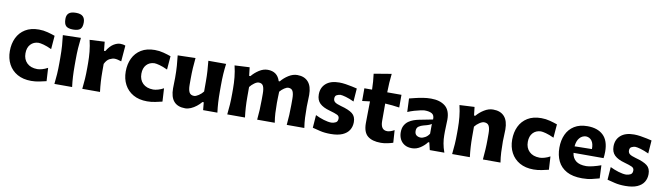

<svg xmlns="http://www.w3.org/2000/svg" viewBox="-41 -1497 7510 2173"><g transform="rotate(10 3714.5 -410.0)"><path d="M333 12.2Q239.3 12.2 173.1 -25.4Q106.9 -63 72 -128.9Q37.1 -194.8 37.1 -279.3Q37.1 -364.3 69.1 -431.2Q101.1 -498 164.3 -536.9Q227.5 -575.7 320.8 -575.7Q372.6 -575.7 422.1 -562.5Q471.7 -549.3 506.3 -536.6L493.7 -381.3Q440.4 -406.2 400.6 -416.7Q360.8 -427.2 341.3 -427.2Q285.2 -425.3 250.5 -387.7Q215.8 -350.1 215.8 -284.7Q215.8 -215.8 258.3 -174.1Q300.8 -132.3 377.4 -131.3Q401.4 -131.3 433.6 -140.4Q465.8 -149.4 497.1 -167L505.9 -15.1Q473.1 -7.3 427 2.4Q380.9 12.2 333 12.2Z M598.6 0Q605.5 -59.6 609.1 -116.2Q612.8 -172.9 612.8 -242.2V-298.3Q612.8 -382.3 608.4 -441.4Q604 -500.5 596.7 -560.5L803.7 -565.4Q796.4 -504.9 792.2 -444.6Q788.1 -384.3 788.1 -298.3V-242.2Q788.1 -172.9 791.3 -116.2Q794.4 -59.6 802.2 0ZM698.7 -642.6Q643.1 -642.6 618.2 -665Q593.3 -687.5 593.3 -748Q593.3 -791 618.4 -813Q643.6 -835 700.2 -835Q755.9 -835 780.5 -811Q805.2 -787.1 805.2 -741.7Q805.2 -685.5 780.3 -664.1Q755.4 -642.6 698.7 -642.6Z M918.9 0Q925.8 -59.6 929.4 -116.2Q933.1 -172.9 933.1 -242.2V-298.3Q933.1 -362.3 926.8 -427.7Q920.4 -493.2 904.3 -560.5L1076.2 -569.3L1086.4 -466.3H1101.1Q1138.7 -527.3 1179.2 -552Q1219.7 -576.7 1255.4 -576.7Q1268.1 -576.7 1283.9 -574.5Q1299.8 -572.3 1314 -565.9L1298.8 -382.8Q1279.3 -389.6 1257.6 -394.5Q1235.8 -399.4 1221.2 -399.4Q1195.8 -399.4 1163.8 -383.5Q1131.8 -367.7 1108.4 -319.8V-232.9Q1108.4 -170.4 1111.8 -115Q1115.2 -59.6 1122.6 0Z M1665 12.2Q1571.3 12.2 1505.1 -25.4Q1439 -63 1404.1 -128.9Q1369.1 -194.8 1369.1 -279.3Q1369.1 -364.3 1401.1 -431.2Q1433.1 -498 1496.3 -536.9Q1559.6 -575.7 1652.8 -575.7Q1704.6 -575.7 1754.2 -562.5Q1803.7 -549.3 1838.4 -536.6L1825.7 -381.3Q1772.5 -406.2 1732.7 -416.7Q1692.9 -427.2 1673.3 -427.2Q1617.2 -425.3 1582.5 -387.7Q1547.9 -350.1 1547.9 -284.7Q1547.9 -215.8 1590.3 -174.1Q1632.8 -132.3 1709.5 -131.3Q1733.4 -131.3 1765.6 -140.4Q1797.9 -149.4 1829.1 -167L1837.9 -15.1Q1805.2 -7.3 1759 2.4Q1712.9 12.2 1665 12.2Z M2103.5 15.1Q1929.7 15.1 1929.7 -183.6Q1929.7 -220.2 1930.9 -248.3Q1932.1 -276.4 1932.1 -306.2Q1932.1 -384.8 1927.7 -442.6Q1923.3 -500.5 1916.5 -560.5L2120.6 -565.9Q2114.3 -505.9 2110.8 -448.2Q2107.4 -390.6 2107.4 -328.1V-256.3Q2107.4 -198.2 2123 -169.4Q2138.7 -140.6 2178.7 -140.6Q2198.7 -140.6 2230.2 -161.4Q2261.7 -182.1 2282.2 -209.5V-328.1Q2282.2 -390.6 2278.6 -445.6Q2274.9 -500.5 2269 -560.5H2473.1Q2465.3 -500.5 2461.4 -442.6Q2457.5 -384.8 2457.5 -306.2V-242.2Q2457.5 -172.9 2460.7 -116.2Q2463.9 -59.6 2471.7 0H2307.6L2299.3 -88.9H2284.2Q2261.2 -61 2231 -37.4Q2200.7 -13.7 2167.7 0.7Q2134.8 15.1 2103.5 15.1Z M3268.6 0Q3274.4 -59.6 3277.3 -115Q3280.3 -170.4 3280.3 -232.9V-301.3Q3280.3 -359.4 3266.1 -388.2Q3252 -417 3214.4 -417Q3194.8 -417 3167.5 -398.7Q3140.1 -380.4 3119.1 -355Q3118.2 -324.7 3116.9 -289.1Q3115.7 -253.4 3115.7 -225.1Q3115.7 -161.1 3118.7 -108.4Q3121.6 -55.7 3130.9 0H2928.7Q2934.6 -59.6 2937.5 -115Q2940.4 -170.4 2940.4 -232.9V-301.3Q2940.4 -359.4 2926.3 -388.2Q2912.1 -417 2874.5 -417Q2853.5 -417 2824.2 -396.2Q2794.9 -375.5 2774.4 -348.1V-232.9Q2774.4 -170.4 2777.8 -115Q2781.2 -59.6 2788.6 0H2585Q2591.8 -59.6 2595.5 -116.2Q2599.1 -172.9 2599.1 -242.2V-298.3Q2599.1 -362.3 2592.8 -427.7Q2586.4 -493.2 2570.3 -560.5L2742.2 -569.3L2753.4 -472.2H2768.1Q2802.7 -514.2 2851.1 -545.4Q2899.4 -576.7 2949.7 -576.7Q3060.5 -576.7 3093.3 -471.2H3105Q3140.6 -514.6 3190.2 -545.7Q3239.7 -576.7 3290 -576.7Q3371.6 -576.7 3415.8 -526.6Q3460 -476.6 3460 -377.4Q3460 -340.8 3458 -306.2Q3456.1 -271.5 3456.1 -242.2Q3456.1 -172.9 3458.7 -116.2Q3461.4 -59.6 3470.7 0Z M3773.4 15.1Q3703.6 15.1 3651.6 2.2Q3599.6 -10.7 3564.9 -19.5L3575.7 -166.5Q3621.1 -144 3672.1 -128.4Q3723.1 -112.8 3761.7 -112.8Q3791 -114.7 3812.5 -126.7Q3834 -138.7 3834 -172.9Q3834 -200.2 3808.8 -212.6Q3783.7 -225.1 3719.2 -243.2Q3642.6 -263.7 3604.2 -300.8Q3565.9 -337.9 3565.9 -402.8Q3565.9 -481.9 3619.6 -528.8Q3673.3 -575.7 3772 -575.7Q3806.6 -575.7 3845.7 -569.8Q3884.8 -564 3920.2 -556.2Q3955.6 -548.3 3978 -543L3966.8 -391.6Q3915 -416 3871.8 -428.2Q3828.6 -440.4 3807.6 -440.4Q3788.1 -438.5 3767.1 -428.5Q3746.1 -418.5 3746.1 -387.2Q3746.1 -361.3 3765.1 -346.2Q3784.2 -331.1 3835.4 -316.9Q3928.2 -292.5 3969.7 -260Q4011.2 -227.5 4011.2 -162.1Q4011.2 -110.8 3986.6 -70.8Q3961.9 -30.8 3909.7 -7.8Q3857.4 15.1 3773.4 15.1Z M4351.1 15.1Q4251.5 15.1 4199.2 -28.1Q4147 -71.3 4147 -174.3Q4147 -232.4 4148.4 -293.7Q4149.9 -355 4150.4 -425.3L4062 -414.6V-560.5H4150.4Q4149.4 -609.4 4146 -652.3Q4142.6 -695.3 4136.7 -741.2L4338.4 -774.9Q4332 -718.8 4328.9 -669.4Q4325.7 -620.1 4324.7 -560.5H4488.3V-414.6Q4447.3 -420.9 4406 -425Q4364.7 -429.2 4324.2 -431.2V-230Q4324.2 -179.7 4342.8 -153.3Q4361.3 -127 4401.4 -127Q4417 -127 4439.2 -134.5Q4461.4 -142.1 4481.4 -153.8L4491.2 -10.3Q4468.8 -2.4 4428.7 6.3Q4388.7 15.1 4351.1 15.1Z M4709 14.2Q4657.2 14.2 4622.8 -7.1Q4588.4 -28.3 4571 -63.7Q4553.7 -99.1 4553.7 -141.6Q4553.7 -189.5 4571.3 -220.9Q4588.9 -252.4 4616.2 -271.5Q4643.6 -290.5 4673.3 -300.8Q4703.1 -311 4727.5 -315.9L4889.2 -347.7Q4891.6 -397 4862.1 -414.6Q4832.5 -432.1 4778.3 -432.1Q4764.6 -432.1 4732.7 -425.5Q4700.7 -418.9 4661.6 -407.5Q4622.6 -396 4586.4 -380.4L4579.6 -534.7Q4606.9 -541.5 4647.2 -551.5Q4687.5 -561.5 4734.1 -569.1Q4780.8 -576.7 4826.7 -576.7Q4928.7 -576.7 4988.8 -529.1Q5048.8 -481.4 5048.8 -374.5Q5048.8 -347.2 5046.6 -307.9Q5044.4 -268.6 5044.4 -237.8V-192.9Q5044.4 -149.9 5052.5 -101.8Q5060.5 -53.7 5080.1 0H4912.6L4892.1 -85H4879.4Q4851.6 -46.4 4805.7 -16.1Q4759.8 14.2 4709 14.2ZM4785.6 -121.6Q4808.6 -121.6 4837.2 -137.7Q4865.7 -153.8 4883.8 -183.6L4884.3 -295.9Q4874.5 -288.6 4856.7 -281Q4838.9 -273.4 4793.9 -262.2Q4764.2 -254.9 4740.5 -238.5Q4716.8 -222.2 4716.8 -186.5Q4716.8 -151.9 4737.1 -136.7Q4757.3 -121.6 4785.6 -121.6Z M5169.4 0Q5176.3 -59.6 5179.9 -116.2Q5183.6 -172.9 5183.6 -242.2V-298.3Q5183.6 -362.3 5177.2 -427.7Q5170.9 -493.2 5154.8 -560.5L5326.7 -569.3L5337.9 -472.2H5352.5Q5387.2 -514.2 5437.7 -545.4Q5488.3 -576.7 5539.6 -576.7Q5625 -576.7 5669.7 -526.6Q5714.4 -476.6 5714.4 -377.4Q5714.4 -340.8 5712.2 -306.2Q5710 -271.5 5710 -242.2Q5710 -172.9 5712.9 -116.2Q5715.8 -59.6 5725.1 0H5522.9Q5528.3 -59.6 5531.7 -115Q5535.2 -170.4 5535.2 -232.9V-301.3Q5535.2 -359.4 5519.8 -388.2Q5504.4 -417 5463.9 -417Q5442.4 -417 5410.9 -396.2Q5379.4 -375.5 5358.9 -348.1V-232.9Q5358.9 -170.4 5362.3 -115Q5365.7 -59.6 5373 0Z M6106 12.2Q6012.2 12.2 5946 -25.4Q5879.9 -63 5845 -128.9Q5810.1 -194.8 5810.1 -279.3Q5810.1 -364.3 5842 -431.2Q5874 -498 5937.3 -536.9Q6000.5 -575.7 6093.8 -575.7Q6145.5 -575.7 6195.1 -562.5Q6244.6 -549.3 6279.3 -536.6L6266.6 -381.3Q6213.4 -406.2 6173.6 -416.7Q6133.8 -427.2 6114.3 -427.2Q6058.1 -425.3 6023.4 -387.7Q5988.8 -350.1 5988.8 -284.7Q5988.8 -215.8 6031.2 -174.1Q6073.7 -132.3 6150.4 -131.3Q6174.3 -131.3 6206.5 -140.4Q6238.8 -149.4 6270 -167L6278.8 -15.1Q6246.1 -7.3 6200 2.4Q6153.8 12.2 6106 12.2Z M6664.6 15.1Q6555.2 15.1 6486.1 -22.9Q6417 -61 6384.5 -127.9Q6352.1 -194.8 6352.1 -281.7Q6352.1 -368.2 6382.6 -434.6Q6413.1 -501 6473.9 -538.8Q6534.7 -576.7 6625 -576.7Q6741.2 -576.7 6805.9 -515.1Q6870.6 -453.6 6870.6 -327.1Q6870.6 -304.7 6869.1 -286.9Q6867.7 -269 6865.2 -252H6520Q6527.3 -193.4 6567.6 -161.1Q6607.9 -128.9 6686.5 -128.9Q6716.3 -128.9 6764.6 -140.9Q6813 -152.8 6855 -168.5L6861.8 -18.6Q6826.7 -9.3 6777.6 2.9Q6728.5 15.1 6664.6 15.1ZM6717.8 -330.1Q6719.2 -391.1 6694.8 -424.6Q6670.4 -458 6627 -460Q6582 -457.5 6553 -422.6Q6523.9 -387.7 6519 -326.7Z M7160.6 15.1Q7090.8 15.1 7038.8 2.2Q6986.8 -10.7 6952.1 -19.5L6962.9 -166.5Q7008.3 -144 7059.3 -128.4Q7110.4 -112.8 7148.9 -112.8Q7178.2 -114.7 7199.7 -126.7Q7221.2 -138.7 7221.2 -172.9Q7221.2 -200.2 7196 -212.6Q7170.9 -225.1 7106.4 -243.2Q7029.8 -263.7 6991.5 -300.8Q6953.1 -337.9 6953.1 -402.8Q6953.1 -481.9 7006.8 -528.8Q7060.5 -575.7 7159.2 -575.7Q7193.8 -575.7 7232.9 -569.8Q7272 -564 7307.4 -556.2Q7342.8 -548.3 7365.2 -543L7354 -391.6Q7302.2 -416 7259 -428.2Q7215.8 -440.4 7194.8 -440.4Q7175.3 -438.5 7154.3 -428.5Q7133.3 -418.5 7133.3 -387.2Q7133.3 -361.3 7152.3 -346.2Q7171.4 -331.1 7222.7 -316.9Q7315.4 -292.5 7356.9 -260Q7398.4 -227.5 7398.4 -162.1Q7398.4 -110.8 7373.8 -70.8Q7349.1 -30.8 7296.9 -7.8Q7244.6 15.1 7160.6 15.1Z"/></g></svg>

Font: Pinar DS2-Bold
Style: Regular
Weight: 700
Designer: Amin Abedi
Version: Version 2.000